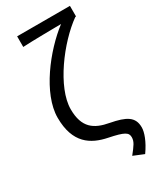

<svg xmlns="http://www.w3.org/2000/svg" viewBox="-246 -874 965 1159"><g transform="rotate(-30 236.5 -295.0)"><path d="M402 206C446 144 465 89 465 56C465 -18 416 -44 311 -64C211 -82 148 -124 148 -253C148 -405 313 -624 451 -722H456V-796H88V-722C160 -726 292 -727 355 -728C218 -624 54 -416 54 -248C54 -70 149 -13 258 9C361 30 383 44 383 77C383 107 368 127 329 176Z"/></g></svg>

Font: Noto Sans Mono CJK SC Regular
Style: Regular
Weight: 400
Designer: Ryoko NISHIZUKA (kana & ideographs); Paul D. Hunt (Latin, Greek & Cyrillic); Wenlong ZHANG (bopomofo); Sandoll Communica
Foundry: Adobe Systems Incorporated
Version: Version 1.005;PS 1.005;hotconv 1.0.96;makeotf.lib2.5.65012